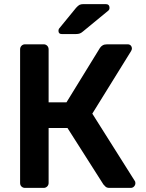

<svg xmlns="http://www.w3.org/2000/svg" viewBox="-20 -916 710 936"><path d="M102 0Q92 0 85 -6.5Q78 -13 78 -24V-675Q78 -686 85 -693Q92 -700 102 -700H193Q203 -700 210 -693Q217 -686 217 -675V-417H304L467 -682Q472 -690 480.5 -695Q489 -700 503 -700H602Q612 -700 617.5 -694Q623 -688 623 -679Q623 -674 619 -667L430 -362L637 -34Q640 -31 640 -23Q640 -14 633.5 -7Q627 0 617 0H514Q501 0 494.5 -6Q488 -12 484 -17L309 -292H217V-24Q217 -14 210 -7Q203 0 193 0ZM281 -750Q265 -750 265 -766Q265 -774 270 -779L351 -878Q361 -889 368 -892.5Q375 -896 388 -896H495Q514 -896 514 -877Q514 -870 509 -865L385 -763Q377 -756 369.5 -753Q362 -750 350 -750Z"/></svg>

Font: Rubik Medium
Style: Regular
Weight: 500
Designer: Hubert and Fischer
Foundry: Hubert and Fischer
Version: Version 2.300; ttfautohint (v1.8.4.7-5d5b);gftools[0.9.30]